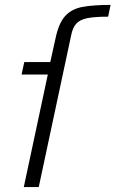

<svg xmlns="http://www.w3.org/2000/svg" viewBox="-20 -763 471 783"><path d="M77 0 175 -459H68L79 -510H185L207 -609Q220 -670 246.5 -698.5Q273 -727 317.5 -735Q362 -743 431 -743L421 -695Q367 -695 336.5 -689Q306 -683 291 -666.5Q276 -650 270 -618L138 0Z"/></svg>

Font: Saira Light
Style: Italic
Weight: 300
Italic angle: -12°
Designer: Hector Gatti with collaboration of the Omnibus-Type team
Foundry: Omnibus-Type
Version: Version 1.100; ttfautohint (v1.8.3)